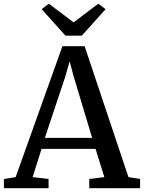

<svg xmlns="http://www.w3.org/2000/svg" viewBox="-30 -992 758 1012"><path d="M52.5 -58.5 299 -748.5H416L647 -58.5L708.5 -48.5V0H440.5V-48.5L520 -58.5L473.5 -207.5H189L142 -58.5L226 -48.5V0H-9.5V-48.5ZM455.5 -265.5 358.5 -588.5 337 -668.5 313.5 -586.5 206.5 -265.5ZM315 -804 189.5 -944 227.5 -972.5 358 -874 488 -972.5 526.5 -943.5 401 -804Z"/></svg>

Font: Merriweather 28pt Medium
Style: Regular
Weight: 500
Version: Version 2.100